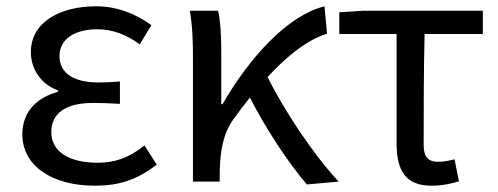

<svg xmlns="http://www.w3.org/2000/svg" viewBox="-20 -577 1582 610"><path d="M281 13C356 13 413 -4 478 -54L439 -115C388 -74 343 -60 290 -60C197 -60 143 -97 143 -157C143 -217 188 -250 277 -250C304 -250 330 -249 361 -247V-318C335 -316 315 -315 294 -315C206 -315 169 -350 169 -399C169 -455 221 -484 288 -484C338 -484 382 -467 424 -436L461 -497C410 -534 351 -557 285 -557C174 -557 78 -509 78 -411C78 -360 108 -310 164 -290V-285C103 -269 51 -227 51 -150C51 -49 147 13 281 13Z M1056 0C973 -89 884 -225 830 -332C897 -405 959 -451 1019 -470L1011 -557C894 -528 773 -395 687 -246H683V-416C683 -464 680 -514 673 -543H583C592 -495 593 -438 593 -394V0H678V-28C679 -99 690 -156 723 -200C740 -224 757 -246 774 -267C825 -167 897 -58 955 9Z M1351 13C1385 13 1416 6 1438 -1L1424 -71C1406 -66 1389 -63 1371 -63C1341 -63 1326 -78 1326 -116C1326 -226 1326 -346 1329 -469H1514V-543H1136L1058 -538V-469H1240V-122C1240 -34 1269 13 1351 13Z"/></svg>

Font: Noto Sans Japanese Regular
Style: Regular
Weight: 400
Designer: Ryoko NISHIZUKA (kana & ideographs); Paul D. Hunt (Latin, Greek & Cyrillic); Wenlong ZHANG (bopomofo); Sandoll Communica
Foundry: Adobe Systems Incorporated
Version: Version 1.000;PS 1;hotconv 1.0.78;makeotf.lib2.5.61930